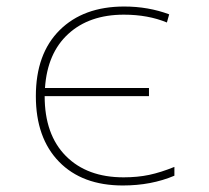

<svg xmlns="http://www.w3.org/2000/svg" viewBox="-20 -558 640 589"><path d="M357 11Q232 11 161 -62Q90 -135 90 -263Q90 -393 163 -465.5Q236 -538 361 -538Q435 -538 499 -514L492 -489Q434 -513 360 -513Q254 -513 189.5 -454Q125 -395 118 -288H437V-263H117Q117 -145 182 -79.5Q247 -14 359 -14Q402 -14 437.5 -21.5Q473 -29 515 -46V-19Q444 11 357 11Z"/></svg>

Font: Noto Sans Mono Thin
Style: Regular
Weight: 100
Designer: Monotype Design Team
Foundry: Monotype Imaging Inc.
Version: Version 2.014